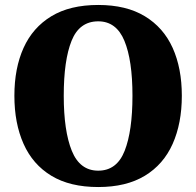

<svg xmlns="http://www.w3.org/2000/svg" viewBox="-20 -744 791 774"><path d="M376 10Q262 10 187 -35.5Q112 -81 75 -164Q38 -247 38 -358Q38 -469 75 -551Q112 -633 187 -678.5Q262 -724 376 -724Q489 -724 564 -678.5Q639 -633 676 -551Q713 -469 713 -358Q713 -247 676 -164Q639 -81 564 -35.5Q489 10 376 10ZM376 -56Q451 -56 482.5 -136Q514 -216 514 -358Q514 -501 481.5 -579.5Q449 -658 376 -658Q300 -658 268.5 -579.5Q237 -501 237 -358Q237 -216 269.5 -136Q302 -56 376 -56Z"/></svg>

Font: Noto Serif SemiCondensed Black
Style: Regular
Weight: 900
Width: 4
Designer: Monotype Design Team
Foundry: Monotype Imaging Inc.
Version: Version 2.014; ttfautohint (v1.8.4.7-5d5b)